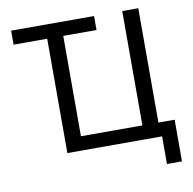

<svg xmlns="http://www.w3.org/2000/svg" viewBox="-94 -827 1090 1082"><g transform="rotate(-10 451.0 -285.5)"><path d="M40 -732.4H514.6V-652.3H324.2V-78.1H675.8V-732.4H767.6V-78.1H860.4V160.2H774.4V2H232.4V-652.3H40Z"/></g></svg>

Font: irohakakuC Regular
Style: Regular
Weight: 400
Designer: [Source Han Sans]
Ryoko NISHIZUKA Ë•øÂ°öÊ∂ºÂ≠ê (kana & ideographs); Paul D. Hunt (Latin, Greek & Cyrillic); Wenlong ZHAN
Version: Version 1.001.20160904